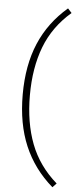

<svg xmlns="http://www.w3.org/2000/svg" viewBox="-61 -776 405 984"><g transform="rotate(5 141.5 -284.0)"><path d="M248 -744 268 -722Q175 -642 133.5 -533.5Q92 -425 92 -284Q92 -143 133.5 -34.5Q175 74 268 155L248 176Q151 92 103 -21Q55 -134 55 -284Q55 -435 103 -548Q151 -661 248 -744Z"/></g></svg>

Font: Kantumruy Pro ExtraLight
Style: Regular
Weight: 250
Version: Version 1.002